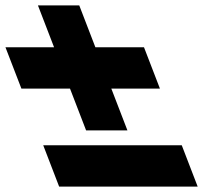

<svg xmlns="http://www.w3.org/2000/svg" viewBox="-159 -691 812 711"><path d="M312.9 -208 253.2 -363H433.2L374.2 -516H194.2L134.5 -671H-18.5L41.2 -516H-138.8L-79.8 -363H100.2L159.9 -208ZM1.1 -153 60 0H573L514.1 -153Z"/></svg>

Font: Hussar
Style: BdOpOblFour
Weight: 700
Foundry: Cannot Into Space Fonts
Version: Version 2.00